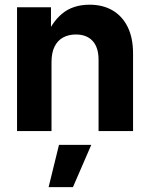

<svg xmlns="http://www.w3.org/2000/svg" viewBox="-20 -546 625 800"><path d="M194.6 -286.5V0H51V-515.6H192.4V-381.4H167.9Q192.5 -449.9 237.8 -488.2Q283.1 -526.4 353.4 -526.4Q408.5 -526.4 449.1 -502.7Q489.7 -478.9 512.1 -433.5Q534.4 -388.1 534.4 -322.9V0H390.7V-296.5Q390.7 -348.4 366 -375.3Q341.3 -402.3 295.8 -402.3Q266.1 -402.3 243.3 -390Q220.4 -377.8 207.5 -352.2Q194.6 -326.6 194.6 -286.5ZM182.5 233.8 225.8 57.6H360.3L283.9 233.8Z"/></svg>

Font: Inter Khmer Looped
Style: Regular
Weight: 400
Designer: Rasmus Andersson, Sovichet Tep
Foundry: Anagata Design
Version: Version 1.000